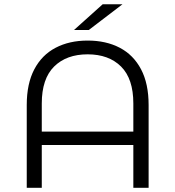

<svg xmlns="http://www.w3.org/2000/svg" viewBox="-20 -901 841 921"><path d="M108.3 0V-397.4Q108.3 -499.8 144.6 -568.6Q180.8 -637.4 246.8 -671.9Q312.8 -706.4 400.3 -706.4Q488.8 -706.4 554.6 -671.9Q620.3 -637.4 656.6 -568.6Q692.9 -499.8 692.9 -397.4V0H619.6V-404.5Q619.6 -523.2 560.7 -581.8Q501.7 -640.4 400.3 -640.4Q298.9 -640.4 239.6 -581.8Q180.4 -523.2 180.4 -404.5V0ZM155.2 -205.5V-269.8H646.7V-205.5ZM334.9 -757 472.6 -880.6H567.6L405.7 -757Z"/></svg>

Font: Montserrat Alternates Thin
Style: Regular
Weight: 100
Designer: Julieta Ulanovsky
Foundry: Julieta Ulanovsky
Version: Version 9.000